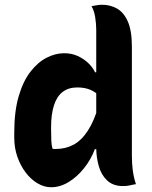

<svg xmlns="http://www.w3.org/2000/svg" viewBox="-20 -776 640 808"><path d="M250 -552Q281 -552 306.5 -540.5Q332 -529 351 -511Q370 -493 380 -472H402V-368Q384 -388 360.5 -398Q337 -408 305 -408Q268 -408 243.5 -389Q219 -370 207 -332.5Q195 -295 195 -241V-230Q195 -201 196 -182.5Q197 -164 201 -150Q205 -149 208 -149Q211 -149 214 -149Q255 -149 288.5 -166.5Q322 -184 349 -225Q376 -266 396 -334V-148H379Q363 -105 334 -68.5Q305 -32 269 -10Q233 12 195 12Q166 12 138 -4.5Q110 -21 88 -50Q66 -79 53 -116.5Q40 -154 40 -196V-218Q40 -307 58.5 -370.5Q77 -434 108 -474Q139 -514 176 -533Q213 -552 250 -552ZM410 -756Q443 -756 471.5 -740.5Q500 -725 517.5 -686.5Q535 -648 535 -579Q535 -519 535 -461Q535 -403 535 -346.5Q535 -290 535 -233.5Q535 -177 535 -120Q535 -90 538.5 -61Q542 -32 552 -1Q545 0 538 1.5Q531 3 524.5 4.5Q518 6 511.5 6.5Q505 7 497 7Q456 7 431 -16.5Q406 -40 395.5 -77.5Q385 -115 385 -155Q385 -229 385 -290Q385 -351 385 -407Q385 -463 385 -522Q385 -581 385 -651Q385 -676 380.5 -704Q376 -732 365 -750Q371 -751 376.5 -752Q382 -753 387.5 -754Q393 -755 398.5 -755.5Q404 -756 410 -756Z"/></svg>

Font: Recursive Casual ExtraBold
Style: Regular
Weight: 800
Version: Version 1.047